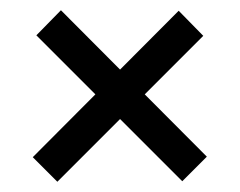

<svg xmlns="http://www.w3.org/2000/svg" viewBox="-20 -474 468 375"><path d="M51 -405 99 -454 384 -168 336 -120ZM92 -119 44 -167 329 -453 377 -404Z"/></svg>

Font: Smooch Sans Thin ExtraBold
Style: Regular
Weight: 800
Version: Version 1.010